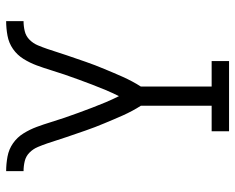

<svg xmlns="http://www.w3.org/2000/svg" viewBox="-92 -692 783 640"><g transform="rotate(-90 300.0 -371.5)"><path d="M183 0V-58H268V-294Q259 -308 251 -323Q243 -338 236 -353.5Q229 -369 222.5 -384.5Q216 -400 209.5 -415.5Q203 -431 197 -446.5Q191 -462 185.5 -478Q180 -494 174.5 -510Q169 -526 163.5 -542Q158 -558 153 -574Q148 -590 142.5 -606Q137 -622 130.5 -637.5Q124 -653 112 -665Q100 -677 83.5 -681Q67 -685 50 -685V-743Q74 -743 98.5 -738.5Q123 -734 143 -720Q163 -706 176 -685Q189 -664 197.5 -641Q206 -618 213 -595Q220 -572 228 -548.5Q236 -525 244.5 -502Q253 -479 261.5 -456.5Q270 -434 279.5 -411.5Q289 -389 300 -367Q311 -389 320.5 -411.5Q330 -434 338.5 -456.5Q347 -479 355.5 -502Q364 -525 372 -548.5Q380 -572 387 -595Q394 -618 402.5 -641Q411 -664 424 -685Q437 -706 457 -720Q477 -734 501.5 -738.5Q526 -743 550 -743V-685Q533 -685 516.5 -681Q500 -677 488 -665Q476 -653 469.5 -637.5Q463 -622 457.5 -606Q452 -590 447 -574Q442 -558 436.5 -542Q431 -526 425.5 -510Q420 -494 414.5 -478Q409 -462 403 -446.5Q397 -431 390.5 -415.5Q384 -400 377.5 -384.5Q371 -369 364 -353.5Q357 -338 349 -323Q341 -308 332 -294V-58H417V0Z"/></g></svg>

Font: Iosevka Etoile Light
Style: Regular
Weight: 300
Designer: Belleve Invis
Foundry: Belleve Invis
Version: Version 25.0.1; ttfautohint (v1.8.4)